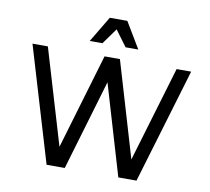

<svg xmlns="http://www.w3.org/2000/svg" viewBox="-96 -1036 1251 1144"><g transform="rotate(10 530.0 -464.0)"><path d="M1010 -696 802 0H692L530 -547L368 0H258L50 -696H143L315 -119L486 -696H579L750 -119L922 -696ZM477 -928H583L677 -771H600L529 -867L460 -771H383Z"/></g></svg>

Font: Amiko
Style: Regular
Weight: 400
Designer: Pablo Impallari, Rodrigo Fuenzalida, Andres Torresi
Foundry: Impallari Type
Version: Version 1.001; ttfautohint (v1.3)